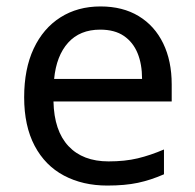

<svg xmlns="http://www.w3.org/2000/svg" viewBox="-20 -566 604 596"><path d="M292 -546Q361 -546 410.5 -516Q460 -486 486.5 -431.5Q513 -377 513 -304V-251H146Q148 -160 192.5 -112.5Q237 -65 317 -65Q368 -65 407.5 -74.5Q447 -84 489 -102V-25Q448 -7 408 1.5Q368 10 313 10Q237 10 178.5 -21Q120 -52 87.5 -113.5Q55 -175 55 -264Q55 -352 84.5 -415Q114 -478 167.5 -512Q221 -546 292 -546ZM291 -474Q228 -474 191.5 -433.5Q155 -393 148 -321H421Q421 -367 407 -401Q393 -435 364.5 -454.5Q336 -474 291 -474Z"/></svg>

Font: gurmukhi115
Style: Regular
Weight: 400
Designer: Jelle Bosma - Monotype Design Team
Foundry: Monotype Imaging Inc.
Version: Version 2.003